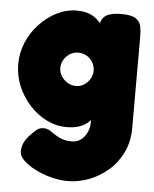

<svg xmlns="http://www.w3.org/2000/svg" viewBox="-52 -545 650 809"><g transform="rotate(5 273.0 -140.5)"><path d="M265 220Q230 220 193.5 210.5Q157 201 126 185Q95 169 76 150.5Q57 132 57 114Q57 94 64.5 77Q72 60 87 44Q103 27 115 17Q127 7 144 7Q159 7 170.5 14Q182 21 194 29.5Q206 38 223.5 45Q241 52 268 52Q283 52 296 45.5Q309 39 318.5 27.5Q328 16 334 0.5Q340 -15 340 -33V-445Q344 -475 365 -488Q386 -501 429 -501Q473 -501 491 -488Q509 -475 512.5 -454.5Q516 -434 516 -412V-27Q516 32 493.5 78Q471 124 434 155.5Q397 187 353 203.5Q309 220 265 220ZM240 -6Q196 -6 155.5 -26Q115 -46 83 -81Q51 -116 32.5 -160.5Q14 -205 14 -254Q14 -301 32.5 -345Q51 -389 83.5 -423.5Q116 -458 156.5 -478.5Q197 -499 240 -499Q284 -499 312.5 -481Q341 -463 357.5 -430Q374 -397 381 -351.5Q388 -306 388 -251Q388 -175 375.5 -120Q363 -65 331 -35.5Q299 -6 240 -6ZM264 -182Q283 -182 298.5 -192Q314 -202 323.5 -218Q333 -234 333 -252Q333 -272 323.5 -288Q314 -304 298 -313.5Q282 -323 262 -323Q243 -323 227 -313Q211 -303 201.5 -287Q192 -271 192 -252Q192 -234 202 -218Q212 -202 228.5 -192Q245 -182 264 -182Z"/></g></svg>

Font: Fredoka Light
Style: Regular
Weight: 300
Designer: Ben Nathan
Foundry: Milena B. Brandão, Ben Nathan
Version: Version 2.001